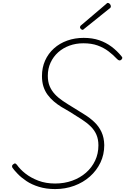

<svg xmlns="http://www.w3.org/2000/svg" viewBox="-20 -1274 856 1313"><path d="M357 19Q296 19 246 3.5Q196 -12 160.5 -36Q125 -60 101 -85Q77 -110 65 -127Q62 -134 62.5 -139.5Q63 -145 71 -151Q81 -159 86 -155.5Q91 -152 95 -148Q117 -116 154 -87Q191 -58 242 -38.5Q293 -19 357 -19Q420 -19 474 -38.5Q528 -58 568 -93Q608 -128 630.5 -175.5Q653 -223 653 -280Q653 -321 639.5 -352.5Q626 -384 600 -409.5Q574 -435 537.5 -458.5Q501 -482 456 -510Q427 -526 399.5 -543Q372 -560 348 -580.5Q324 -601 305.5 -626Q287 -651 277 -682.5Q267 -714 267 -754Q267 -812 288.5 -860Q310 -908 349 -943Q388 -978 440 -996.5Q492 -1015 552 -1015Q612 -1015 658.5 -999Q705 -983 742.5 -955Q780 -927 811 -889Q818 -881 816 -875.5Q814 -870 808 -864Q802 -860 795.5 -861Q789 -862 781 -870Q754 -899 721.5 -923.5Q689 -948 647.5 -963Q606 -978 550 -978Q499 -978 455 -962Q411 -946 378 -916.5Q345 -887 326 -846Q307 -805 307 -756Q307 -715 319.5 -685Q332 -655 354.5 -630.5Q377 -606 409.5 -584Q442 -562 482 -538Q520 -514 557.5 -491Q595 -468 625.5 -439Q656 -410 674 -371.5Q692 -333 693 -282Q693 -217 667 -162.5Q641 -108 595 -67Q549 -26 487.5 -3.5Q426 19 357 19ZM545 -1070Q539 -1070 533 -1076Q527 -1082 527 -1087Q527 -1089 528 -1092Q529 -1095 531 -1098L705 -1246Q708 -1249 711 -1251.5Q714 -1254 717 -1254Q722 -1254 727 -1250.5Q732 -1247 735 -1241.5Q738 -1236 738 -1230Q738 -1228 737.5 -1225.5Q737 -1223 734 -1220L556 -1077Q552 -1074 550 -1072Q548 -1070 545 -1070Z"/></svg>

Font: Playwrite US Trad Thin
Style: Regular
Weight: 250
Designer: Veronika Burian, José Scaglione
Foundry: TypeTogether
Version: Version 1.003